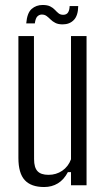

<svg xmlns="http://www.w3.org/2000/svg" viewBox="-20 -745 426 772"><path d="M157.5 7Q105 7 79.5 -20.8Q54 -48.5 54 -110V-600H116.5L117 -105Q117 -71.5 130.8 -56.8Q144.5 -42 175 -42Q206 -42 230.2 -58.5Q254.5 -75 265.5 -104.5V-600H328V0H265.5V-53H253Q237 -22.5 212.8 -7.8Q188.5 7 157.5 7ZM260 -720.5H294.5Q294 -682.5 277 -664.8Q260 -647 232 -647Q214 -647 202.8 -652.8Q191.5 -658.5 183.5 -666.5Q175.5 -674.5 167.5 -680.5Q159.5 -686.5 148 -686.5Q138.5 -686.5 130.8 -679.5Q123 -672.5 120 -651H85.5Q89 -693 107.2 -709Q125.5 -725 151.5 -725Q170.5 -725 182 -719.2Q193.5 -713.5 201 -705.2Q208.5 -697 215.8 -691.2Q223 -685.5 234 -685.5Q247.5 -685.5 253.5 -694.8Q259.5 -704 260 -720.5Z"/></svg>

Font: Big Shoulders Text Thin Light
Style: Regular
Weight: 300
Version: Version 2.002